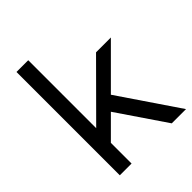

<svg xmlns="http://www.w3.org/2000/svg" viewBox="-200 -814 925 925"><g transform="rotate(-45 262.0 -352.0)"><path d="M512 -500 317 -305 524 0H427L259 -247L153 -141V0H73V-704H153V-241L411 -500Z"/></g></svg>

Font: Prodigy Sans
Style: Regular
Weight: 400
Designer: Wei Huang
Foundry: Wei Huang
Version: Version 1.003; ttfautohint (v1.8.3)